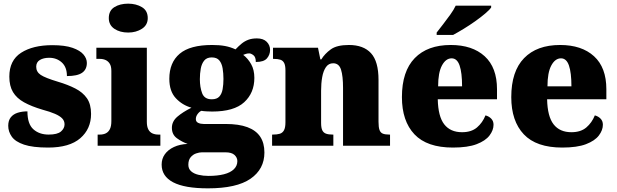

<svg xmlns="http://www.w3.org/2000/svg" viewBox="-20 -797 3373 1050"><path d="M243 10Q159 10 111.5 -6Q64 -22 44.5 -49.5Q25 -77 25 -109Q25 -138 39 -155.5Q53 -173 77 -180.5Q101 -188 130 -188Q130 -119 162.5 -90Q195 -61 246 -61Q294 -61 313.5 -78Q333 -95 333 -117Q333 -136 320 -149.5Q307 -163 280.5 -174.5Q254 -186 213 -197Q152 -215 111.5 -237.5Q71 -260 51 -293.5Q31 -327 31 -378Q31 -467 95.5 -508.5Q160 -550 266 -550Q335 -550 376.5 -535.5Q418 -521 436.5 -499Q455 -477 455 -453Q455 -417 429 -399Q403 -381 346 -381Q346 -430 318 -455.5Q290 -481 249 -481Q218 -481 198 -469Q178 -457 178 -432Q178 -404 202.5 -387.5Q227 -371 297 -350Q351 -334 392 -313Q433 -292 455.5 -259.5Q478 -227 478 -174Q478 -92 419 -41Q360 10 243 10Z M514 0V-61H526Q545 -61 559 -68Q573 -75 581 -91Q589 -107 589 -135V-409Q589 -434 580.5 -448Q572 -462 558 -468.5Q544 -475 526 -475H507V-536H783V-131Q783 -105 791 -89.5Q799 -74 813.5 -67.5Q828 -61 846 -61H857V0ZM681 -619Q636 -619 605.5 -639.5Q575 -660 575 -698Q575 -739 605.5 -758Q636 -777 681 -777Q724 -777 756 -758Q788 -739 788 -698Q788 -660 756 -639.5Q724 -619 681 -619Z M1117 233Q990 233 927 200Q864 167 864 103Q864 71 881.5 46.5Q899 22 931 7Q963 -8 1006 -10Q975 -21 947.5 -41Q920 -61 920 -98Q920 -133 949.5 -158.5Q979 -184 1027 -208Q977 -222 941.5 -260Q906 -298 906 -366Q906 -455 962.5 -503Q1019 -551 1140 -551Q1180 -551 1210 -545.5Q1240 -540 1268 -527Q1285 -545 1301.5 -558.5Q1318 -572 1338 -579.5Q1358 -587 1385 -587Q1420 -587 1438.5 -568.5Q1457 -550 1457 -524Q1457 -498 1440 -478Q1423 -458 1379 -458Q1379 -485 1366 -495Q1353 -505 1343 -505Q1332 -505 1324 -502Q1316 -499 1310 -497Q1336 -477 1353.5 -446Q1371 -415 1371 -371Q1371 -289 1315.5 -238Q1260 -187 1140 -187Q1130 -187 1110 -188Q1090 -189 1082 -191Q1072 -188 1061.5 -174.5Q1051 -161 1051 -146Q1051 -131 1064 -125Q1077 -119 1094 -119H1214Q1286 -119 1333 -101.5Q1380 -84 1403 -49.5Q1426 -15 1426 37Q1426 128 1350 180.5Q1274 233 1117 233ZM1120 165Q1169 165 1204.5 156Q1240 147 1259 128.5Q1278 110 1278 84Q1278 65 1262.5 50.5Q1247 36 1213 36H1084Q1070 36 1052.5 42Q1035 48 1022.5 63Q1010 78 1010 104Q1010 126 1025 139.5Q1040 153 1065.5 159Q1091 165 1120 165ZM1138 -254Q1166 -254 1179.5 -269Q1193 -284 1197.5 -309.5Q1202 -335 1202 -365Q1202 -396 1197.5 -423Q1193 -450 1179.5 -466.5Q1166 -483 1138 -483Q1111 -483 1097 -466Q1083 -449 1078 -422Q1073 -395 1073 -364Q1073 -320 1085.5 -287Q1098 -254 1138 -254Z M1468 0V-61H1472Q1495 -61 1510 -65.5Q1525 -70 1533 -84.5Q1541 -99 1541 -128V-412Q1541 -439 1534 -452.5Q1527 -466 1513 -470.5Q1499 -475 1477 -475H1473V-536H1719L1732 -472H1737Q1756 -503 1789 -527Q1822 -551 1888 -551Q1968 -551 2009 -506Q2050 -461 2050 -360V-131Q2050 -101 2055.5 -86Q2061 -71 2074 -66Q2087 -61 2109 -61H2113V0H1856V-317Q1856 -381 1845 -416Q1834 -451 1802 -451Q1777 -451 1762.5 -430Q1748 -409 1742 -375Q1736 -341 1736 -301V-125Q1736 -98 1742.5 -84.5Q1749 -71 1763 -66Q1777 -61 1799 -61H1803V0Z M2457 10Q2315 10 2246.5 -62.5Q2178 -135 2178 -266Q2178 -407 2248 -479Q2318 -551 2445 -551Q2563 -551 2630.5 -489.5Q2698 -428 2698 -309V-254H2374Q2376 -160 2409.5 -117Q2443 -74 2507 -74Q2558 -74 2588.5 -100Q2619 -126 2635 -166Q2654 -161 2666.5 -148Q2679 -135 2679 -115Q2679 -85 2657 -56Q2635 -27 2586.5 -8.5Q2538 10 2457 10ZM2507 -325Q2507 -399 2493.5 -438.5Q2480 -478 2450 -478Q2418 -478 2397 -439Q2376 -400 2376 -325ZM2368 -619Q2383 -638 2403 -664Q2423 -690 2442.5 -717Q2462 -744 2472 -766H2666V-756Q2657 -743 2633.5 -723Q2610 -703 2579 -681Q2548 -659 2516 -639.5Q2484 -620 2458 -606H2368Z M3055 10Q2913 10 2844.5 -62.5Q2776 -135 2776 -266Q2776 -407 2846 -479Q2916 -551 3043 -551Q3161 -551 3228.5 -489.5Q3296 -428 3296 -309V-254H2972Q2974 -160 3007.5 -117Q3041 -74 3105 -74Q3156 -74 3186.5 -100Q3217 -126 3233 -166Q3252 -161 3264.5 -148Q3277 -135 3277 -115Q3277 -85 3255 -56Q3233 -27 3184.5 -8.5Q3136 10 3055 10ZM3105 -325Q3105 -399 3091.5 -438.5Q3078 -478 3048 -478Q3016 -478 2995 -439Q2974 -400 2974 -325Z"/></svg>

Font: Noto Serif Hebrew Black
Style: Regular
Weight: 900
Version: Version 2.003